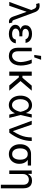

<svg xmlns="http://www.w3.org/2000/svg" viewBox="1751 -2542 990 4532"><g transform="rotate(90 2246.0 -276.0)"><path d="M372.1 -88.9 246.1 -447.3 220.7 -508.8 199.2 -562.5Q185.5 -599.6 169.4 -617.2Q153.3 -634.8 131.3 -638.2Q109.4 -641.6 74.2 -632.8L52.7 -707Q62.5 -710.9 78.6 -713.9Q94.7 -716.8 113.3 -716.8Q170.9 -716.8 210 -687Q249 -657.2 270.5 -595.7L451.2 -109.4Q456.1 -96.7 460.4 -88.9Q464.8 -81.1 472.7 -75.2Q480.5 -69.3 492.2 -69.3Q502 -70.3 511.7 -70.3L529.3 2.9Q519.5 4.9 509.3 6.3Q499 7.8 490.2 7.8Q462.9 7.8 440.4 -2.9Q418 -13.7 400.9 -35.2Q383.8 -56.6 372.1 -88.9ZM232.4 -562.5 267.6 -404.3H255.9L116.2 0H25.4Z M837.9 -276.4V-237.3H774.4Q739.3 -237.3 711.9 -225.6Q684.6 -213.9 669.4 -193.8Q654.3 -173.8 654.3 -148.4Q654.3 -124 670.4 -105.5Q686.5 -86.9 716.3 -76.7Q746.1 -66.4 785.2 -66.4Q842.8 -66.4 874 -87.9Q905.3 -109.4 915 -154.3H1002.9Q997.1 -105.5 968.3 -68.4Q939.5 -31.2 891.6 -10.7Q843.8 9.8 781.2 9.8Q719.7 9.8 670.4 -9.8Q621.1 -29.3 593.3 -64Q565.4 -98.6 565.4 -143.6Q565.4 -177.7 582.5 -207Q599.6 -236.3 644 -256.3Q688.5 -276.4 765.6 -276.4ZM575.2 -380.9Q575.2 -429.7 601.1 -464.8Q627 -500 672.9 -518.6Q718.8 -537.1 779.3 -537.1Q839.8 -537.1 885.7 -519Q931.6 -501 959 -466.3Q986.3 -431.6 993.2 -383.8H905.3Q897.5 -419.9 864.3 -441.4Q831.1 -462.9 779.3 -462.9Q744.1 -462.9 717.3 -452.6Q690.4 -442.4 675.8 -423.8Q661.1 -405.3 661.1 -380.9Q661.1 -347.7 689.9 -328.1Q718.8 -308.6 774.4 -308.6H837.9V-253.9H765.6Q690.4 -253.9 648.4 -272.9Q606.4 -292 590.8 -319.8Q575.2 -347.7 575.2 -380.9Z M1190.4 -530.3V-204.1Q1190.4 -156.2 1205.1 -125.5Q1219.7 -94.7 1243.2 -80.6Q1266.6 -66.4 1295.9 -66.4Q1338.9 -66.4 1373 -93.3Q1407.2 -120.1 1426.3 -167Q1445.3 -213.9 1445.3 -269.5Q1444.3 -325.2 1427.2 -396.5Q1410.2 -467.8 1384.8 -530.3H1471.7Q1495.1 -485.4 1511.2 -411.1Q1527.3 -336.9 1527.3 -269.5Q1527.3 -193.4 1502.9 -130.4Q1478.5 -67.4 1427.2 -28.8Q1376 9.8 1298.8 9.8Q1240.2 9.8 1197.3 -13.7Q1154.3 -37.1 1130.4 -85.4Q1106.4 -133.8 1106.4 -206.1V-530.3ZM1299.8 -751H1390.6L1334 -589.8H1276.4Z M1767.6 0H1669.9V-530.3H1767.6ZM1859.4 -225.6H1736.3L1720.7 -310.5H1815.4L2002 -530.3H2120.1ZM1802.7 -229.5 1865.2 -297.9 2120.1 0H1997.1Z M2237.3 -265.6Q2237.3 -344.7 2266.1 -406.2Q2294.9 -467.8 2346.7 -502.4Q2398.4 -537.1 2462.9 -537.1Q2532.2 -537.1 2576.7 -499Q2621.1 -460.9 2647.5 -392.6H2679.7L2694.3 -266.6L2762.7 0H2684.6L2620.1 -266.6Q2605.5 -341.8 2569.3 -401.9Q2533.2 -461.9 2463.9 -461.9Q2422.9 -461.9 2390.6 -437Q2358.4 -412.1 2339.8 -366.7Q2321.3 -321.3 2321.3 -263.7Q2321.3 -207 2338.4 -161.6Q2355.5 -116.2 2386.7 -90.3Q2418 -64.5 2458 -64.5Q2504.9 -64.5 2538.6 -97.2Q2572.3 -129.9 2591.3 -174.8Q2610.4 -219.7 2620.1 -263.7L2677.7 -530.3H2755.9L2694.3 -263.7L2679.7 -132.8H2651.4Q2623 -65.4 2575.2 -27.3Q2527.3 10.7 2458 10.7Q2392.6 9.8 2342.3 -25.4Q2292 -60.5 2264.6 -123Q2237.3 -185.5 2237.3 -265.6Z M2830.1 -530.3H2920.9L3073.2 -88.9H3079.1Q3136.7 -179.7 3167.5 -252Q3198.2 -324.2 3210.4 -388.2Q3222.7 -452.1 3223.6 -530.3H3308.6Q3307.6 -395.5 3258.3 -260.7Q3209 -126 3111.3 0H3026.4Z M3615.2 -513.7Q3626 -512.7 3635.7 -507.3Q3645.5 -502 3658.2 -491.2Q3665 -486.3 3673.3 -481Q3681.6 -475.6 3691.4 -470.2Q3701.2 -464.8 3710.9 -460Q3752.9 -443.4 3783.7 -411.6Q3814.5 -379.9 3830.6 -336.9Q3846.7 -293.9 3846.7 -242.2V-232.4Q3846.7 -168.9 3818.8 -113.3Q3791 -57.6 3739.3 -23.9Q3687.5 9.8 3617.2 9.8Q3546.9 9.8 3494.1 -24.4Q3441.4 -58.6 3413.1 -117.7Q3384.8 -176.8 3384.8 -251V-262.7Q3384.8 -334 3412.6 -391.1Q3440.4 -448.2 3493.2 -481Q3545.9 -513.7 3615.2 -513.7ZM3617.2 -67.4Q3662.1 -67.4 3691.4 -92.3Q3720.7 -117.2 3734.9 -158.7Q3749 -200.2 3749 -251V-262.7Q3749 -311.5 3734.9 -350.6Q3720.7 -389.6 3690.9 -413.1Q3661.1 -436.5 3615.2 -436.5Q3571.3 -436.5 3541.5 -413.1Q3511.7 -389.6 3497.1 -350.6Q3482.4 -311.5 3482.4 -262.7V-251Q3482.4 -200.2 3497.1 -158.7Q3511.7 -117.2 3542 -92.3Q3572.3 -67.4 3617.2 -67.4ZM3886.7 -436.5H3615.2V-513.7H3886.7Z M4086.9 0H4002.9V-530.3H4084V-447.3H4090.8Q4111.3 -490.2 4149.4 -513.7Q4187.5 -537.1 4246.1 -537.1Q4300.8 -537.1 4340.8 -515.1Q4380.9 -493.2 4402.8 -448.2Q4424.8 -403.3 4424.8 -336.9V199.2H4340.8V-331.1Q4340.8 -372.1 4326.7 -401.4Q4312.5 -430.7 4285.6 -446.3Q4258.8 -461.9 4220.7 -461.9Q4182.6 -461.9 4152.3 -445.3Q4122.1 -428.7 4104.5 -396Q4086.9 -363.3 4086.9 -318.4Z"/></g></svg>

Font: WEMIX Pretendard Variable
Style: Regular
Weight: 400
Designer: Base glyphs from Inter by Rasmus Andersson; Hangeul glyphs from Noto Sans CJK(Source Han Sans) by Jang Soo-young and Kan
Foundry: Kil Hyung-jin
Version: Version 1.000;Glyphs 3.2 (3208)